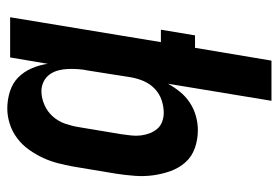

<svg xmlns="http://www.w3.org/2000/svg" viewBox="-142 -426 783 540"><g transform="rotate(-90 250.0 -156.5)"><path d="M202 -88Q220 -88 238 -94Q256 -100 270 -113.5Q284 -127 291.5 -144.5Q299 -162 302 -180L321 -300Q324 -314 325 -328.5Q326 -343 325.5 -357Q325 -371 321.5 -384.5Q318 -398 310 -409Q302 -420 289.5 -426Q277 -432 263 -432Q244 -432 224.5 -423.5Q205 -415 191.5 -399.5Q178 -384 171.5 -365Q165 -346 162 -327L142 -207Q140 -193 138.5 -179.5Q137 -166 138.5 -153Q140 -140 144.5 -128Q149 -116 157 -106.5Q165 -97 177 -92.5Q189 -88 202 -88ZM236 215 284 -76Q274 -58 261 -42Q248 -26 230.5 -14.5Q213 -3 193 2.5Q173 8 154 8Q127 8 103 -0.5Q79 -9 63 -27Q47 -45 38.5 -68.5Q30 -92 26.5 -117.5Q23 -143 25 -169.5Q27 -196 31 -222L51 -342Q55 -364 60.5 -385.5Q66 -407 75.5 -427.5Q85 -448 98.5 -467Q112 -486 130.5 -500Q149 -514 171 -521Q193 -528 214 -528Q239 -528 262.5 -520.5Q286 -513 302 -497Q318 -481 327.5 -459Q337 -437 340 -414L358 -520H471L401 -96H436L420 0H385L349 215Z"/></g></svg>

Font: Iosevka
Style: Bold Italic
Weight: 700
Italic angle: -9°
Monospace: yes
Designer: Belleve Invis
Foundry: Belleve Invis
Version: Version 32.5.0; ttfautohint (v1.8.4)